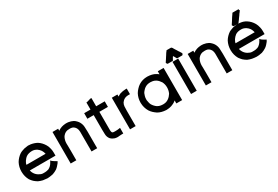

<svg xmlns="http://www.w3.org/2000/svg" viewBox="58 -1639 3766 2601"><g transform="rotate(-30 1940.5 -338.0)"><path d="M557.6 -236.3V-233.4V-228.5V-222.7V-204.1H155.3Q163.1 -172.9 174.8 -155.3Q194.3 -123 227.5 -102.5Q262.7 -81.1 289.1 -80.1Q314.5 -80.1 323.2 -80.1Q332 -80.1 346.7 -82.5Q361.3 -85 377.9 -89.8Q387.7 -94.7 397.5 -100.6Q407.2 -108.4 417 -116.2Q436.5 -134.8 449.2 -159.2L462.9 -183.6L479.5 -166Q482.4 -165 484.4 -163.1Q488.3 -160.2 492.2 -157.2Q504.9 -149.4 508.3 -147Q511.7 -144.5 513.7 -142.6L519.5 -140.6L521.5 -139.6Q525.4 -136.7 527.3 -134.8L544.9 -126Q534.2 -106.4 532.7 -104.5Q531.2 -102.5 530.3 -100.6Q517.6 -83 502.9 -68.4Q487.3 -50.8 468.8 -37.1Q436.5 -16.6 399.4 -3.9Q370.1 2.9 348.6 4.9Q327.1 7.8 312.5 7.8H311.5Q275.4 4.9 243.2 0Q210 -7.8 176.8 -22.5L175.8 -23.4Q149.4 -39.1 126 -59.6Q104.5 -80.1 86.9 -105.5L85.9 -106.4Q50.8 -168.9 49.8 -243.2V-246.1Q49.8 -318.4 82 -378.9Q97.7 -405.3 119.1 -428.2Q140.6 -451.2 168 -469.7Q189.5 -482.4 209 -488.3Q228.5 -496.1 246.1 -500Q279.3 -506.8 299.8 -507.8H308.6Q316.4 -507.8 323.2 -505.9H334H335.9Q364.3 -502 389.6 -494.1Q417 -485.4 439.5 -472.7Q491.2 -439.5 525.4 -380.9Q542 -351.6 550.8 -312.5Q557.6 -284.2 557.6 -253.9Q557.6 -246.1 557.6 -239.3ZM154.3 -293H454.1Q447.3 -324.2 430.7 -351.6Q414.1 -377 382.8 -398.4Q352.5 -415 331.1 -417Q317.4 -418 314.5 -418Q311.5 -418 310.1 -418Q308.6 -418 307.6 -418Q285.2 -418 264.6 -412.1Q244.1 -408.2 224.6 -395.5Q210.9 -386.7 198.2 -373Q185.5 -359.4 175.8 -344.7Q167 -330.1 160.2 -315.4Q157.2 -303.7 154.3 -293Z M770.5 -120.1V-82V-54.7V-27.3V-8.8H752.9H751H747.1H737.3H727.5H721.7H715.8H709H700.2H682.6V-502H700.2H703.1H707H715.8H725.6H731.4H737.3H745.1H752.9H770.5V-484.4V-482.4V-478.5V-470.7Q784.2 -481.4 798.8 -488.3Q813.5 -495.1 830.1 -501Q861.3 -509.8 883.8 -510.7H884.8H885.7Q889.6 -510.7 893.6 -511.7H898.4H905.3Q911.1 -511.7 918.9 -510.7H927.7H928.7Q975.6 -503.9 1007.8 -486.3Q1027.3 -474.6 1043 -458Q1060.5 -440.4 1070.3 -422.9Q1091.8 -383.8 1093.8 -344.7Q1096.7 -308.6 1096.7 -268.6V-8.8H1079.1H1077.1H1073.2H1063.5H1053.7H1047.9H1042H1034.2H1026.4H1008.8V-317.4Q1008.8 -348.6 995.1 -376Q983.4 -396.5 963.9 -410.2Q944.3 -421.9 925.3 -422.9Q906.2 -423.8 902.3 -423.8Q883.8 -423.8 867.2 -420.9Q850.6 -417 835 -408.2Q821.3 -400.4 809.6 -387.7Q797.9 -377 790 -362.3Q768.6 -320.3 768.6 -270.5Q768.6 -269.5 769.5 -239.7Q770.5 -210 770.5 -158.2Z M1350.6 -636.7H1351.6H1369.1V-616.2V-612.3V-607.4V-579.1V-550.8V-531.2V-510.7V-507.8H1377H1403.3H1424.8H1445.3H1464.8H1483.4H1502.9V-490.2V-488.3V-484.4V-475.6V-465.8V-460V-455.1V-446.3V-438.5V-420.9H1483.4H1480.5H1477.5H1467.8H1458H1436.5H1416H1394.5H1374H1369.1V-138.7Q1369.1 -128.9 1370.1 -120.1Q1372.1 -111.3 1374 -103.5Q1376 -100.6 1377.9 -96.7Q1379.9 -94.7 1380.9 -92.8Q1390.6 -86.9 1403.3 -86.4Q1416 -85.9 1429.7 -85.9Q1436.5 -85.9 1442.4 -86.4Q1448.2 -86.9 1454.1 -86.9H1456.1Q1460.9 -86.9 1467.3 -87.9Q1473.6 -88.9 1502.9 -92.8V-73.2V-68.4V-66.4V-57.6V-48.8V-41V-36.1V-30.3V-23.4V-4.9H1487.3Q1484.4 -4.9 1480.5 -4.9Q1454.1 -2 1428.7 -2Q1421.9 0 1420.9 0Q1419.9 0 1419.9 0Q1395.5 0 1371.1 -5.9Q1353.5 -11.7 1338.9 -20.5Q1324.2 -29.3 1310.5 -43Q1283.2 -77.1 1282.2 -121.1Q1280.3 -156.2 1280.3 -192.4V-420.9H1261.7H1246.1H1231.4H1215.8H1201.2H1181.6Q1179.7 -148.4 1181.6 -441.4Q1179.7 -153.3 1181.6 -454.1Q1179.7 -154.3 1181.6 -468.8Q1179.7 -156.2 1181.6 -482.4Q1179.7 -163.1 1181.6 -507.8H1201.2H1204.1H1207H1230.5H1252H1267.6H1280.3V-510.7V-533.2V-550.8V-568.4V-584V-599.6V-619.1H1292L1293 -621.1H1299.8Q1311.5 -624 1315.4 -626Q1320.3 -627.9 1328.1 -629.9Q1333 -631.8 1337.9 -632.8Q1342.8 -634.8 1348.6 -636.7Z M1698.2 -248V-206.1V-164.1V-124V-85V-55.7V-27.3V-7.8H1680.7H1678.7H1674.8H1665H1655.3H1649.4H1643.6H1636.7H1627.9H1610.4V-502H1627.9H1630.9H1634.8H1643.6H1653.3H1659.2H1665H1672.9H1680.7H1698.2V-483.4V-481.4V-477.5V-469.7Q1716.8 -483.4 1741.2 -494.1Q1762.7 -501 1786.1 -504.9Q1807.6 -508.8 1829.1 -508.8H1847.7V-490.2V-487.3V-483.4V-473.6V-464.8V-459V-453.1V-446.3V-438.5V-420.9H1829.1H1826.2H1822.3Q1803.7 -420.9 1787.1 -417Q1755.9 -409.2 1734.4 -387.7Q1724.6 -377.9 1716.8 -367.2Q1702.1 -341.8 1700.2 -313.5V-312.5Q1698.2 -280.3 1698.2 -248Z M2329.1 -458V-470.7V-483.4V-501H2347.7H2350.6H2354.5H2357.4H2359.4H2366.2H2374H2379.9H2385.7H2393.6H2401.4H2419.9V2H2401.4H2399.4H2395.5H2385.7H2376H2370.1H2364.3H2356.4H2347.7H2329.1V-15.6V-17.6V-21.5V-42V-44.9Q2308.6 -26.4 2286.1 -15.6Q2268.6 -7.8 2251 -1Q2223.6 7.8 2198.7 9.8Q2173.8 11.7 2170.4 11.7Q2167 11.7 2167 11.7H2166Q2091.8 7.8 2040 -22.5Q2012.7 -41 1991.7 -60.5Q1970.7 -80.1 1953.1 -106.4Q1916 -168.9 1914.1 -243.2V-244.1V-250Q1914.1 -319.3 1946.3 -379.9Q1962.9 -407.2 1983.4 -428.7Q2029.3 -480.5 2094.7 -500Q2128.9 -509.8 2167 -509.8H2168Q2244.1 -507.8 2293 -478.5Q2308.6 -470.7 2322.3 -459Q2327.1 -455.1 2329.1 -454.1ZM2002.9 -250Q2002.9 -249 2002.9 -244.1V-242.2V-236.3Q2004.9 -216.8 2010.7 -196.3Q2014.6 -177.7 2023.4 -161.1Q2047.9 -121.1 2083 -97.7Q2110.4 -82 2134.3 -79.1Q2158.2 -76.2 2167 -76.2Q2191.4 -76.2 2213.9 -82Q2235.4 -87.9 2256.8 -103.5Q2286.1 -124 2309.6 -161.1Q2329.1 -203.1 2329.1 -250.5Q2329.1 -297.9 2308.6 -338.9Q2296.9 -357.4 2282.2 -373.5Q2267.6 -389.6 2249 -401.4Q2222.7 -417 2199.2 -419.9Q2175.8 -422.9 2167 -422.9Q2141.6 -422.9 2119.1 -417Q2077.1 -404.3 2047.9 -370.1Q2034.2 -355.5 2023.4 -337.9Q2016.6 -323.2 2009.8 -299.3Q2002.9 -275.4 2002.9 -250Z M2566.4 -521.5H2564.5H2562.5H2551.8H2540H2531.2H2524.4H2513.7H2503.9H2496.1L2490.2 -527.3Q2486.3 -530.3 2484.4 -535.2L2479.5 -545.9Q2486.3 -555.7 2489.3 -561.5Q2499 -576.2 2507.8 -588.9L2524.4 -615.2L2536.1 -632.8Q2542 -640.6 2546.9 -650.4Q2551.8 -657.2 2556.6 -665L2557.6 -666L2568.4 -679.7L2574.2 -688.5H2583H2585H2586.9H2597.7H2609.4H2617.2H2625H2632.8H2639.6Q2649.4 -688.5 2656.2 -679.7L2657.2 -677.7L2664.1 -668.9L2668 -660.2Q2674.8 -651.4 2678.7 -642.6L2690.4 -625L2701.2 -607.4L2711.9 -589.8H2712.9Q2718.8 -581.1 2723.6 -572.3Q2729.5 -563.5 2738.3 -548.8V-543.9Q2738.3 -535.2 2730.5 -527.3L2724.6 -521.5H2716.8H2708H2696.3H2684.6H2677.7H2668.9H2662.1H2654.3H2646.5L2643.6 -524.4H2640.6Q2630.9 -542 2626 -550.8Q2622.1 -559.6 2617.7 -565.9Q2613.3 -572.3 2609.4 -577.1V-575.2Q2606.4 -572.3 2601.6 -564.5Q2599.6 -560.5 2577.1 -521.5ZM2565.4 -8.8V-511.7H2584H2586.9H2589.8H2598.6H2608.4H2614.3H2621.1H2628.9H2636.7H2654.3V-8.8H2636.7H2633.8H2630.9H2621.1H2612.3H2605.5H2599.6H2591.8H2584Z M2884.8 -120.1V-82V-54.7V-27.3V-8.8H2867.2H2865.2H2861.3H2851.6H2841.8H2835.9H2830.1H2823.2H2814.5H2796.9V-502H2814.5H2817.4H2821.3H2830.1H2839.8H2845.7H2851.6H2859.4H2867.2H2884.8V-484.4V-482.4V-478.5V-470.7Q2898.4 -481.4 2913.1 -488.3Q2927.7 -495.1 2944.3 -501Q2975.6 -509.8 2998 -510.7H2999H3000Q3003.9 -510.7 3007.8 -511.7H3012.7H3019.5Q3025.4 -511.7 3033.2 -510.7H3042H3043Q3089.8 -503.9 3122.1 -486.3Q3141.6 -474.6 3157.2 -458Q3174.8 -440.4 3184.6 -422.9Q3206.1 -383.8 3208 -344.7Q3210.9 -308.6 3210.9 -268.6V-8.8H3193.4H3191.4H3187.5H3177.7H3168H3162.1H3156.2H3148.4H3140.6H3123V-317.4Q3123 -348.6 3109.4 -376Q3097.7 -396.5 3078.1 -410.2Q3058.6 -421.9 3039.6 -422.9Q3020.5 -423.8 3016.6 -423.8Q2998 -423.8 2981.4 -420.9Q2964.8 -417 2949.2 -408.2Q2935.5 -400.4 2923.8 -387.7Q2912.1 -377 2904.3 -362.3Q2882.8 -320.3 2882.8 -270.5Q2882.8 -269.5 2883.8 -239.7Q2884.8 -210 2884.8 -158.2Z M3430.7 -302.7H3730.5Q3723.6 -335 3707 -362.3Q3690.4 -387.7 3659.2 -408.2Q3628.9 -424.8 3607.4 -426.8Q3593.8 -427.7 3590.8 -427.7Q3587.9 -427.7 3586.4 -427.7Q3585 -427.7 3584 -427.7Q3561.5 -427.7 3541 -422.9Q3520.5 -418 3501 -406.2Q3487.3 -396.5 3474.6 -382.8Q3461.9 -369.1 3452.1 -354.5Q3443.4 -338.9 3436.5 -324.2Q3433.6 -312.5 3430.7 -302.7ZM3834 -246.1V-242.2V-237.3V-232.4V-213.9H3431.6Q3439.5 -181.6 3451.2 -164.1Q3470.7 -131.8 3503.9 -111.3Q3539.1 -90.8 3565.4 -89.8Q3590.8 -89.8 3599.6 -89.8Q3608.4 -89.8 3623 -91.8Q3637.7 -93.8 3654.3 -99.6Q3664.1 -103.5 3673.8 -109.4Q3683.6 -118.2 3693.4 -126Q3712.9 -144.5 3725.6 -168.9L3739.3 -193.4L3755.9 -174.8Q3758.8 -173.8 3760.7 -171.9Q3764.6 -169.9 3768.6 -166Q3781.2 -159.2 3784.7 -156.2Q3788.1 -153.3 3790 -152.3L3795.9 -149.4L3797.9 -148.4Q3801.8 -145.5 3803.7 -144.5L3821.3 -135.7Q3810.5 -116.2 3809.1 -113.8Q3807.6 -111.3 3806.6 -109.4Q3793.9 -91.8 3779.3 -77.1Q3763.7 -59.6 3745.1 -46.9Q3712.9 -25.4 3675.8 -12.7Q3646.5 -5.9 3625 -3.9Q3603.5 -2 3588.9 -2H3587.9Q3551.8 -3.9 3519.5 -9.8Q3486.3 -16.6 3453.1 -31.2L3452.1 -32.2Q3425.8 -47.9 3402.3 -68.4Q3380.9 -89.8 3363.3 -115.2L3362.3 -116.2Q3327.1 -178.7 3326.2 -251V-253.9Q3326.2 -327.1 3358.4 -388.7Q3374 -415 3395.5 -437.5Q3417 -460 3444.3 -478.5Q3465.8 -490.2 3485.4 -496.1Q3504.9 -504.9 3522.5 -507.8Q3555.7 -514.6 3576.2 -515.6H3566.4H3558.6H3552.7H3543H3533.2H3525.4L3519.5 -521.5Q3515.6 -524.4 3514.6 -529.3L3508.8 -540Q3515.6 -549.8 3518.6 -555.7Q3528.3 -569.3 3536.1 -582Q3543.9 -594.7 3552.7 -608.4L3563.5 -626L3575.2 -643.6L3585 -657.2Q3588.9 -666 3601.6 -682.6H3610.4H3612.3H3614.3H3627H3638.7H3646.5H3655.3H3666H3677.7H3697.3V-669.9L3705.1 -663.1L3696.3 -649.4L3690.4 -641.6L3689.5 -639.6Q3686.5 -636.7 3683.6 -632.3Q3680.7 -627.9 3676.8 -624L3665 -605.5Q3658.2 -597.7 3639.6 -571.3L3627.9 -553.7Q3622.1 -545.9 3616.2 -539.1Q3610.4 -531.2 3599.6 -515.6H3589.8H3587.9H3585.9H3585Q3592.8 -515.6 3599.6 -513.7H3610.4H3612.3Q3640.6 -510.7 3666 -503.9Q3693.4 -495.1 3715.8 -480.5Q3767.6 -448.2 3801.8 -389.6Q3818.4 -359.4 3827.1 -320.3Q3834 -293 3834 -262.7Q3834 -254.9 3834 -249Z"/></g></svg>

Font: LeFont
Style: Default
Weight: 400
Designer: Leryon MEDIA
Version: Version 1.0